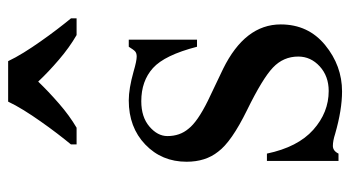

<svg xmlns="http://www.w3.org/2000/svg" viewBox="-210 -614 840 460"><g transform="rotate(-90 210.0 -384.0)"><path d="M345 -495.5V-332H328Q308 -409.5 277 -437.5Q246 -465.5 197.5 -465.5Q159.5 -465.5 136.8 -446Q114 -426.5 114 -403Q114 -373 131.5 -352.5Q148 -331 198.5 -306L275 -269.5Q381.5 -217 381.5 -131.5Q381.5 -65.5 332 -25Q282.5 15.5 221 15.5Q177 15.5 119.5 -1Q102.5 -6.5 90.5 -6.5Q78.5 -6.5 72 7H54.5V-164.5H72Q87.5 -90.5 129 -53.5Q170.5 -16.5 222 -16.5Q257.5 -16.5 281 -38Q304.5 -59.5 304.5 -89.5Q304.5 -125 278.2 -150Q252 -175 176 -212.2Q100 -249.5 76.5 -281.5Q52.5 -311.5 52.5 -357Q52.5 -416.5 93.8 -456Q135 -495.5 199.5 -495.5Q227.5 -495.5 268.5 -484Q294 -476.5 304.5 -476.5Q312.5 -476.5 316.8 -480.2Q321 -484 328 -495.5ZM94 -634Q106 -648.5 120.5 -667.5Q135 -686.5 149.2 -706.8Q163.5 -727 176 -747.2Q188.5 -767.5 196.5 -784.5H293.5Q301.5 -767.5 314 -747.2Q326.5 -727 340.8 -706.8Q355 -686.5 369.5 -667.5Q384 -648.5 396 -634V-620.5H356Q326.5 -637.5 297 -662.8Q267.5 -688 244.5 -712.5Q221 -688 192 -662.8Q163 -637.5 134 -620.5H94Z"/></g></svg>

Font: MM Phetkon
Style: Regular
Weight: 400
Designer: Khon Soe Zaw Thu
Version: Version 1.00 July 15, 2016, initial release